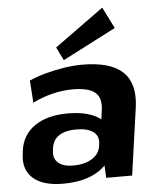

<svg xmlns="http://www.w3.org/2000/svg" viewBox="-56 -862 756 920"><g transform="rotate(-5 321.5 -402.0)"><path d="M407.2 -194.6 425.4 -324.2Q433.9 -383.5 402.6 -409.9Q371.3 -436.3 294.3 -436.3Q246.9 -436.3 197.4 -424.1Q147.9 -411.9 101.8 -389L94.7 -496.2Q129.4 -511.6 173.4 -523.9Q217.4 -536.1 263.8 -543.1Q310.3 -550.1 350.9 -550.1Q486.5 -550.1 545.5 -494Q604.5 -437.9 588.9 -324.2L543.1 0H418.5ZM209.8 10.1Q114.9 10.1 67.3 -31.2Q19.6 -72.5 29.6 -146.6L31.6 -165.7Q42.1 -240.3 102.2 -281.9Q162.4 -323.4 260.8 -323.4Q363.6 -323.4 416.7 -283.1Q469.8 -242.8 459.3 -169.2L456.4 -148.6Q446.4 -73.5 381 -31.7Q315.6 10.1 209.8 10.1ZM265.8 -72.4Q321.2 -72.4 356.9 -94.7Q392.5 -116.9 397.5 -155L398.9 -165.8Q404.4 -202.4 376.9 -222.9Q349.4 -243.5 294.5 -243.5Q244 -243.5 213.2 -224.1Q182.5 -204.8 176.6 -162.9L175.6 -153Q169.7 -115 193.9 -93.7Q218.2 -72.4 265.8 -72.4ZM521.6 -711.6 265 -579.4 233.7 -642.9 470.2 -814Z"/></g></svg>

Font: Pathway Extreme 8pt Thin 12pt
Style: Italic
Weight: 100
Italic angle: -8°
Version: Version 1.001;gftools[0.9.26]